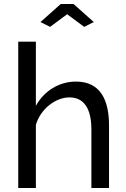

<svg xmlns="http://www.w3.org/2000/svg" viewBox="-20 -938 630 958"><path d="M182 -828 230 -804 315 -867 400 -804 448 -828 347 -918H283ZM524 0V-312C524 -436 483 -531 359 -531C276 -531 200 -485 159 -410V-730H71V0H159V-315C182 -394 257 -452 326 -452C397 -452 436 -399 436 -292V0Z"/></svg>

Font: FIGSv2-sans-serif Medium
Style: Regular
Weight: 500
Designer: Matt McInerney, Pablo Impallari, Rodrigo Fuenzalida,Mirko Velimirovic
Foundry: Matt McInerney, Pablo Impallari, Rodrigo Fuenzalida
Version: Version 4.021;hotconv 1.0.109;makeotfexe 2.5.65596